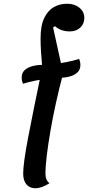

<svg xmlns="http://www.w3.org/2000/svg" viewBox="-20 -807 473 1027"><path d="M170 200Q139 200 121.5 179.5Q104 159 104 122Q104 67 130.5 -71.5Q157 -210 206 -445Q202 -490 199.5 -528.5Q197 -567 197 -601Q197 -670 216.5 -710.5Q236 -751 268 -769Q300 -787 339 -787Q379 -787 405 -765.5Q431 -744 431 -711Q431 -680 409.5 -659.5Q388 -639 353 -639Q331 -639 311 -645.5Q291 -652 274 -667L264 -660L318 -415Q297 -337 279.5 -257.5Q262 -178 249.5 -105Q237 -32 230 26.5Q223 85 223 120Q223 158 245 173Q202 200 170 200ZM103 -359Q96 -375 96 -392Q96 -417 111.5 -431.5Q127 -446 152.5 -453Q178 -460 208 -460Q231 -460 265.5 -464Q300 -468 336.5 -475Q373 -482 403 -492Q410 -476 410 -459Q410 -435 394.5 -420Q379 -405 353.5 -398Q328 -391 298 -391Q275 -391 241 -387Q207 -383 170.5 -376Q134 -369 103 -359Z"/></svg>

Font: Lemonada
Style: Regular
Weight: 400
Designer: Mohamed Gaber (Arabic), Eduardo Tunni (Latin)
Foundry: Kief Type Foundry
Version: Version 4.005